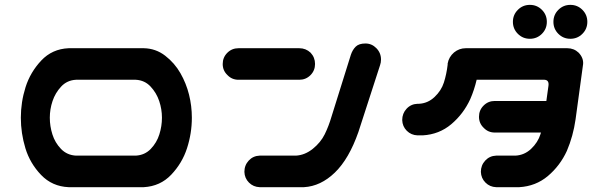

<svg xmlns="http://www.w3.org/2000/svg" viewBox="-20 -778 2517 796"><path d="M576.2 -578.1Q626 -577.1 665 -546.9Q704.1 -516.6 728 -474.6Q752 -432.6 763.7 -385.7Q775.4 -338.9 775.4 -290Q775.4 -225.6 755.4 -163.6Q735.4 -101.6 689.9 -53.7Q644.5 -5.9 576.2 -2H264.6Q196.3 -4.9 150.4 -52.7Q104.5 -100.6 85.4 -163.1Q66.4 -225.6 66.4 -290Q66.4 -354.5 85.9 -416.5Q105.5 -478.5 150.9 -526.9Q196.3 -575.2 264.6 -578.1ZM543 -132.8Q580.1 -134.8 605 -160.6Q629.9 -186.5 640.6 -220.7Q651.4 -254.9 651.4 -290Q651.4 -325.2 640.1 -358.9Q628.9 -392.6 604.5 -418.9Q580.1 -445.3 543 -447.3H294.9Q257.8 -445.3 233.4 -418.9Q209 -392.6 197.8 -358.9Q186.5 -325.2 186.5 -290Q186.5 -254.9 197.3 -220.7Q208 -186.5 232.9 -160.6Q257.8 -134.8 294.9 -132.8Z M903.3 -512.7Q903.3 -540 922.4 -559.1Q941.4 -578.1 968.8 -578.1H1220.7Q1248 -578.1 1267.6 -559.6Q1286.1 -540 1286.1 -512.7Q1286.1 -485.4 1267.1 -466.3Q1248 -447.3 1220.7 -447.3H968.8Q941.4 -447.3 922.9 -466.8Q903.3 -485.4 903.3 -512.7ZM1555.7 -507.8 1465.8 -230.5Q1426.8 -119.1 1368.2 -62.5Q1309.6 -5.9 1240.2 -2H1056.6Q1030.3 -2.9 1012.2 -21Q994.1 -39.1 993.2 -65.4Q993.2 -92.8 1011.2 -112.3Q1029.3 -131.8 1056.6 -132.8H1207Q1244.1 -134.8 1276.9 -161.1Q1309.6 -187.5 1326.2 -221.2Q1342.8 -254.9 1354.5 -294.9L1434.6 -550.8Q1441.4 -571.3 1454.6 -584.5Q1467.8 -597.7 1495.1 -597.7Q1521.5 -597.7 1540.5 -578.1Q1559.6 -558.6 1559.6 -531.2Q1559.6 -518.6 1555.7 -507.8Z M1911.1 -578.1H2332Q2359.4 -578.1 2378.9 -559.6Q2399.4 -538.1 2397.5 -512.7L2366.2 -283.2Q2356.4 -213.9 2330.1 -152.3Q2301.8 -90.8 2251.5 -48.3Q2201.2 -5.9 2132.8 -2H2037.1Q2010.7 -2.9 1992.7 -21Q1974.6 -39.1 1973.6 -65.4Q1973.6 -92.8 1991.7 -112.3Q2009.8 -131.8 2037.1 -132.8H2117.2Q2154.3 -134.8 2182.1 -161.1Q2210 -187.5 2220.7 -221.7Q2221.7 -224.6 2222.7 -228.5H2031.2Q2003.9 -228.5 1985.4 -248Q1965.8 -266.6 1965.8 -293.9Q1965.8 -321.3 1984.9 -340.3Q2003.9 -359.4 2031.2 -359.4H2245.1L2253.9 -422.9Q2256.8 -446.3 2237.3 -447.3H1956.1Q1946.3 -405.3 1929.7 -367.2Q1901.4 -305.7 1851.1 -263.2Q1800.8 -220.7 1732.4 -216.8H1710.9Q1684.6 -217.8 1666.5 -235.8Q1648.4 -253.9 1647.5 -280.3Q1647.5 -307.6 1665.5 -327.1Q1683.6 -346.7 1710.9 -347.7H1716.8Q1753.9 -349.6 1781.7 -376Q1809.6 -402.3 1820.3 -436Q1831.1 -469.7 1835.9 -509.8V-514.6Q1840.8 -542 1862.3 -560.5Q1883.8 -578.1 1911.1 -578.1ZM2106.4 -687.5Q2106.4 -716.8 2127 -737.3Q2147.5 -757.8 2176.8 -757.8Q2206.1 -757.8 2226.6 -737.3Q2247.1 -716.8 2247.1 -687.5Q2247.1 -658.2 2226.6 -637.7Q2206.1 -617.2 2176.8 -617.2Q2147.5 -617.2 2127 -637.7Q2106.4 -658.2 2106.4 -687.5ZM2274.4 -687.5Q2274.4 -716.8 2294.9 -737.3Q2315.4 -757.8 2344.7 -757.8Q2374 -757.8 2394.5 -737.3Q2415 -716.8 2415 -687.5Q2415 -658.2 2394.5 -637.7Q2374 -617.2 2344.7 -617.2Q2315.4 -617.2 2294.9 -637.7Q2274.4 -658.2 2274.4 -687.5Z"/></svg>

Font: Nico Moji
Style: Regular
Weight: 400
Version: Version 1.02